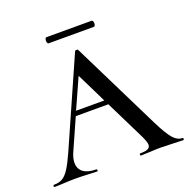

<svg xmlns="http://www.w3.org/2000/svg" viewBox="-139 -877 987 1003"><g transform="rotate(-20 354.5 -375.0)"><path d="M711 0Q692 0 650 -2Q608 -4 589 -4Q564 -4 530 -2Q496 0 477 0Q473 0 473 -6Q473 -12 477 -12Q506 -12 519.5 -18.5Q533 -25 533 -40Q533 -55 516 -91L408 -310H227L150 -137Q137 -107 137 -83Q137 -48 162 -30Q187 -12 232 -12Q237 -12 237 -6Q237 0 232 0Q214 0 182 -2Q144 -4 114 -4Q87 -4 51 -2Q19 0 -2 0Q-7 0 -7 -6Q-7 -12 -2 -12Q26 -12 45 -23Q64 -34 82.5 -62.5Q101 -91 126 -147L340 -631Q342 -634 349 -634Q356 -634 357 -631L601 -137Q637 -65 660.5 -38.5Q684 -12 711 -12Q716 -12 716 -6Q716 0 711 0ZM395 -336 313 -503 238 -336ZM215 -733Q215 -740 217.5 -745Q220 -750 224 -750H475Q479 -750 481.5 -745Q484 -740 484 -733Q484 -726 481.5 -721Q479 -716 475 -716H224Q220 -716 217.5 -721Q215 -726 215 -733Z"/></g></svg>

Font: Cormorant Garamond SemiBold
Style: Regular
Weight: 600
Designer: Christian Thalmann (Catharsis Fonts)
Version: Version 3.000